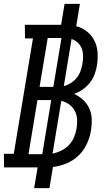

<svg xmlns="http://www.w3.org/2000/svg" viewBox="-47 -863 567 990"><path d="M129 107 147 0H-26L-27 -70H24L123 -665H82L81 -735H268L286 -843H365L346 -728Q377 -720 401.5 -700.5Q426 -681 440 -653Q454 -625 456 -592Q458 -559 453 -526Q449 -502 440.5 -479Q432 -456 416.5 -436.5Q401 -417 380 -402Q359 -387 335 -379Q361 -367 381.5 -348Q402 -329 413.5 -303.5Q425 -278 426 -248.5Q427 -219 422 -189Q416 -154 400.5 -120.5Q385 -87 358 -61Q331 -35 296 -20.5Q261 -6 226 -2L208 107ZM157 -415H228L270 -667H199ZM282 -419Q301 -424 319 -435.5Q337 -447 349.5 -463Q362 -479 368.5 -497.5Q375 -516 378 -535Q382 -555 381.5 -575Q381 -595 374.5 -612.5Q368 -630 354 -643Q340 -656 322 -662ZM100 -68H171L217 -347H146ZM224 -71Q248 -76 270 -87Q292 -98 309 -116Q326 -134 335 -156Q344 -178 348 -201Q352 -225 350.5 -248.5Q349 -272 338.5 -291.5Q328 -311 310.5 -324Q293 -337 269 -343Z"/></svg>

Font: Iosevka Curly Slab
Style: Italic
Weight: 400
Italic angle: -9°
Monospace: yes
Designer: Belleve Invis
Foundry: Belleve Invis
Version: Version 22.1.2; ttfautohint (v1.8.4)